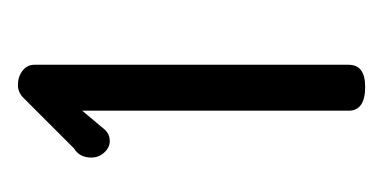

<svg xmlns="http://www.w3.org/2000/svg" viewBox="-124 -648 418 209"><g transform="rotate(-90 84.5 -543.0)"><path d="M69 -372V-662L48 -637Q43 -632 36 -632Q29 -632 23.5 -638Q18 -644 18 -652Q18 -665 28 -671L83 -726Q89 -732 97 -732Q106 -732 112.5 -727Q119 -722 119 -714V-372Q119 -354 95 -354Q69 -354 69 -372Z"/></g></svg>

Font: Dosis
Style: Regular
Weight: 400
Designer: Edgar Tolentino, Pablo Impallari, Igino Marini
Foundry: Edgar Tolentino, Pablo Impallari, Igino Marini
Version: Version 1.007